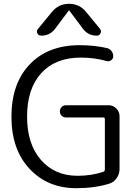

<svg xmlns="http://www.w3.org/2000/svg" viewBox="-20 -977 727 1007"><path d="M380 10Q230 10 135 -91.5Q40 -193 40 -365Q40 -539 136 -639.5Q232 -740 397 -740Q476 -740 540 -725Q555 -722 564.5 -709.5Q574 -697 574 -682Q574 -669 563 -661Q552 -653 539 -657Q474 -675 404 -675Q271 -675 196.5 -593.5Q122 -512 122 -365Q122 -222 194.5 -138.5Q267 -55 387 -55Q460 -55 522 -76Q530 -79 530 -88V-352Q530 -361 522 -361H326Q312 -361 303 -370.5Q294 -380 294 -393Q294 -406 303 -415.5Q312 -425 326 -425H550Q573 -425 590 -408Q607 -391 607 -368V-91Q607 -65 592.5 -43.5Q578 -22 554 -14Q478 10 380 10ZM432 -914 505 -825Q513 -814 507 -802Q501 -790 488 -790Q442 -790 415 -826L344 -921Q343 -922 342 -922L340 -921L269 -826Q242 -790 196 -790Q182 -790 176 -802Q170 -814 179 -825L252 -914Q287 -957 342 -957Q397 -957 432 -914Z"/></svg>

Font: Rounded Mplus 1c
Style: Regular
Weight: 400
Version: Version 1.059.20150529